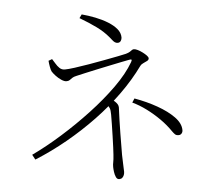

<svg xmlns="http://www.w3.org/2000/svg" viewBox="-57 -876 1115 989"><g transform="rotate(-5 500.0 -381.0)"><path d="M401 -812Q435 -803 469.5 -789.5Q504 -776 532.5 -758.5Q561 -741 578 -720.5Q595 -700 595 -676Q595 -667 589.5 -658.5Q584 -650 573 -650Q565 -650 558.5 -654.5Q552 -659 546 -667Q540 -675 533 -683Q508 -713 472.5 -739Q437 -765 388 -794ZM98 -88 84 -114Q158 -149 240 -199.5Q322 -250 399.5 -308.5Q477 -367 538.5 -427.5Q600 -488 633 -545Q638 -554 636.5 -557Q635 -560 625 -558Q613 -556 586.5 -550.5Q560 -545 526 -538Q492 -531 457 -523.5Q422 -516 393 -509.5Q364 -503 347 -499Q332 -496 324 -490.5Q316 -485 310 -480.5Q304 -476 293 -476Q282 -476 267 -486Q252 -496 239.5 -509.5Q227 -523 221 -533Q217 -541 214 -558Q211 -575 210 -589L229 -596Q236 -586 244 -572Q252 -558 263 -547.5Q274 -537 290 -537Q307 -537 341 -541.5Q375 -546 416 -553Q457 -560 497 -567.5Q537 -575 567.5 -581Q598 -587 610 -590Q624 -594 631 -598.5Q638 -603 642.5 -606.5Q647 -610 653 -610Q661 -610 673 -604Q685 -598 697 -589Q709 -580 717 -571.5Q725 -563 725 -557Q725 -549 716 -544Q707 -539 696 -534.5Q685 -530 679 -522Q630 -454 565.5 -391Q501 -328 425.5 -272.5Q350 -217 267 -170Q184 -123 98 -88ZM507 -284Q507 -308 503 -318Q499 -328 489 -341L513 -366Q525 -357 533 -349.5Q541 -342 545.5 -334.5Q550 -327 550 -318Q550 -308 549 -293.5Q548 -279 547.5 -253Q547 -227 546 -184Q545 -141 545 -73Q545 -51 546.5 -27Q548 -3 548 14Q548 23 545 31Q542 39 536 44.5Q530 50 520 50Q509 50 503.5 38Q498 26 496 10.5Q494 -5 494 -15Q494 -29 496.5 -39.5Q499 -50 501 -79Q502 -90 503 -116Q504 -142 505 -174Q506 -206 506.5 -236Q507 -266 507 -284ZM634 -357Q695 -335 748 -305Q801 -275 833.5 -241.5Q866 -208 866 -173Q866 -163 860 -156Q854 -149 844 -149Q832 -149 825.5 -155.5Q819 -162 812 -172Q789 -206 758 -237Q727 -268 692 -294Q657 -320 621 -337Z"/></g></svg>

Font: Noto Serif SC
Style: Regular
Weight: 200
Designer: Ryoko NISHIZUKA 西塚涼子 (kana & ideographs); Frank Grießhammer (Latin, Greek & Cyrillic); Wenlong ZHANG 张文龙 (bopomofo); San
Foundry: Adobe
Version: Version 2.001;hotconv 1.1.0;makeotfexe 2.6.0